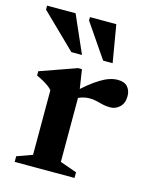

<svg xmlns="http://www.w3.org/2000/svg" viewBox="-117 -750 652 820"><g transform="rotate(15 209.0 -340.0)"><path d="M363 -452.5Q393 -452.5 406.8 -436.2Q420.5 -420 420.5 -396Q420.5 -364.5 402.5 -347.5Q384.5 -330.5 361 -330.5Q342 -330.5 327 -334.2Q312 -338 297.8 -341.5Q283.5 -345 266 -345Q254 -345 242 -342.2Q230 -339.5 218.5 -334.2Q207 -329 196.5 -320.5L184.5 -344Q215 -373.5 240.2 -394Q265.5 -414.5 287 -427.5Q308.5 -440.5 327 -446.5Q345.5 -452.5 363 -452.5ZM218 -356V-51L292 -25V0H27.5V-25L95.5 -49.5V-335Q88 -344 77.5 -351.5Q67 -359 53.8 -366.5Q40.5 -374 24.5 -381V-400L185.5 -457H202.5ZM187 -515.5H140L-11.5 -663V-680.5H114.5ZM322.5 -515.5H280.5L178 -665.5V-680.5H294.5Z"/></g></svg>

Font: Newsreader 16pt 16pt SemiBold
Style: Regular
Weight: 600
Version: Version 1.003